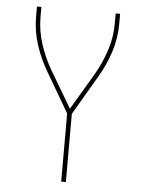

<svg xmlns="http://www.w3.org/2000/svg" viewBox="-53 -777 605 819"><g transform="rotate(5 250.0 -367.5)"><path d="M240 0V-292L141 -461Q110 -513 91 -571.5Q72 -630 72 -691V-735H91V-691Q91 -633 109.5 -576.5Q128 -520 157 -470L250 -313L343 -470Q372 -520 390.5 -576.5Q409 -633 409 -691V-735H428V-691Q428 -630 409 -571.5Q390 -513 359 -461L260 -292V0Z"/></g></svg>

Font: Iosevka Term Curly Thin
Style: Regular
Weight: 100
Designer: Belleve Invis
Foundry: Belleve Invis
Version: Version 32.3.0